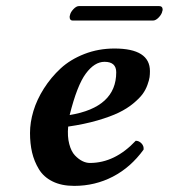

<svg xmlns="http://www.w3.org/2000/svg" viewBox="-20 -604 557 634"><path d="M363.8 -365.2Q363.8 -399.9 325.2 -399.9Q292 -399.9 263.2 -360.8Q234.4 -321.8 210 -224.1Q363.8 -249.5 363.8 -365.2ZM475.1 -369.1Q475.1 -358.4 473.9 -349.1Q472.7 -339.8 466.8 -323.5Q460.9 -307.1 450.7 -293.2Q440.4 -279.3 420.2 -262.5Q399.9 -245.6 372.3 -232.2Q344.7 -218.8 301.8 -206.3Q258.8 -193.8 205.1 -186Q202.1 -153.3 208.7 -128.4Q215.3 -103.5 227.5 -90.8Q239.7 -78.1 252.2 -72Q264.6 -65.9 276.9 -65.9Q359.4 -65.9 428.2 -139.2Q439 -139.2 447.3 -130.4Q455.6 -121.6 454.1 -109.9Q411.6 -51.3 352.8 -20.8Q293.9 9.8 225.1 9.8Q183.1 9.8 153.6 -4.9Q124 -19.5 108.4 -45.4Q92.8 -71.3 85.9 -100.6Q79.1 -129.9 79.1 -165Q79.1 -199.7 90.3 -237.3Q101.6 -274.9 125 -311.8Q148.4 -348.6 180.4 -378.2Q212.4 -407.7 258.8 -425.8Q305.2 -443.8 357.9 -443.8Q475.1 -443.8 475.1 -369.1ZM484.9 -536.1H220.2Q210 -536.1 210 -547.9Q210 -551.3 210.9 -553.2Q212.4 -563 222.2 -573.5Q231.9 -584 241.2 -584H504.9Q517.1 -584 517.1 -571.8Q517.1 -569.8 516.1 -567.9Q514.6 -557.6 504.6 -546.9Q494.6 -536.1 484.9 -536.1Z"/></svg>

Font: Linux Libertine G
Style: Semibold Italic
Weight: 600
Italic angle: -11.5°
Designer: Philipp H. Poll
Foundry: Philipp H. Poll
Version: Version 5.1.1